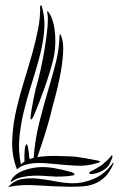

<svg xmlns="http://www.w3.org/2000/svg" viewBox="-20 -749 487 770"><path d="M193 -508Q179 -454 158.5 -396Q138 -338 116 -286Q115 -284 111 -276.5Q107 -269 105 -270Q102 -270 102.5 -278.5Q103 -287 104 -290Q105 -302 108.5 -320Q112 -338 115.5 -357Q119 -376 123.5 -394Q128 -412 132 -425Q135 -434 143 -470Q151 -506 158.5 -550Q166 -594 170 -635Q174 -676 170 -695Q168 -704 170 -704Q172 -704 173.5 -701.5Q175 -699 177 -697Q188 -680 194 -656Q200 -632 201.5 -605.5Q203 -579 200.5 -553Q198 -527 193 -508ZM148 -722Q162 -674 157 -622.5Q152 -571 137.5 -517Q123 -463 105 -407Q87 -351 74 -296Q62 -244 57.5 -193Q53 -142 64 -89Q67 -94 70.5 -96Q74 -98 78 -101Q78 -113 78 -125.5Q78 -138 79 -148Q80 -158 82 -164Q84 -170 88 -170Q89 -170 90.5 -165Q92 -160 93 -153.5Q94 -147 95 -140.5Q96 -134 96 -132Q97 -124 97 -120Q97 -116 99 -111Q101 -112 105.5 -113.5Q110 -115 115 -116Q120 -188 138 -259.5Q156 -331 178 -404Q192 -451 204.5 -500.5Q217 -550 219 -607Q219 -612 222 -612Q223 -612 223 -610Q223 -608 225 -606Q236 -579 233 -535.5Q230 -492 221 -445.5Q212 -399 200 -355.5Q188 -312 182 -286Q171 -244 157 -200.5Q143 -157 130 -119Q149 -122 170.5 -123Q192 -124 210 -123.5Q228 -123 241.5 -122.5Q255 -122 259 -122Q288 -121 319 -115Q350 -109 373 -105Q381 -103 381 -101Q381 -99 378 -98Q375 -97 373 -96Q329 -82 284.5 -84.5Q240 -87 192 -92Q174 -94 154.5 -95Q135 -96 116 -94.5Q97 -93 79.5 -87.5Q62 -82 48 -70Q26 -127 29 -190Q32 -253 47 -316Q60 -371 77 -425.5Q94 -480 108.5 -531.5Q123 -583 132.5 -631Q142 -679 141 -723Q143 -729 144 -729Q145 -730 146 -726.5Q147 -723 148 -722ZM427 -125Q429 -128 430.5 -124.5Q432 -121 430 -116Q424 -101 418.5 -90Q413 -79 397 -68Q390 -63 380 -59Q370 -55 361 -53Q352 -51 345 -51Q338 -51 338 -55Q337 -58 346.5 -63Q356 -68 360 -70Q368 -75 376 -79.5Q384 -84 392 -90Q400 -98 409.5 -106Q419 -114 427 -125ZM432 -95Q435 -100 435 -96Q435 -92 434 -90Q419 -56 399.5 -38Q380 -20 357.5 -11.5Q335 -3 310.5 -1.5Q286 0 262 0Q195 -1 131.5 -5.5Q68 -10 17 0Q15 0 13 0.5Q11 1 15 -2Q39 -26 69 -31Q99 -36 132.5 -32.5Q166 -29 201 -22Q236 -15 269 -14Q311 -13 355.5 -31.5Q400 -50 432 -95ZM279 -49Q279 -47 275 -46Q271 -45 269 -45Q254 -42 228.5 -41Q203 -40 182 -42Q177 -42 159 -43.5Q141 -45 117.5 -44.5Q94 -44 70 -39Q46 -34 29 -22Q25 -18 23 -21Q23 -22 24.5 -25.5Q26 -29 27 -30Q41 -52 70.5 -63.5Q100 -75 130 -78Q162 -81 199 -74.5Q236 -68 269 -58Q270 -58 274.5 -55Q279 -52 279 -49Z"/></svg>

Font: mr_AkronimG
Style: Regular
Weight: 400
Version: Version 1.002 April 14, 2020